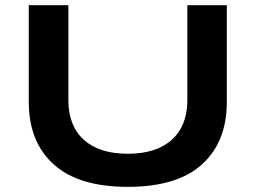

<svg xmlns="http://www.w3.org/2000/svg" viewBox="-20 -707 984 739"><path d="M90.8 -314.9V-687H243.2V-321.8Q243.2 -222.7 302.7 -168.9Q362.3 -115.2 472.2 -115.2Q581.5 -115.2 641.4 -169.2Q701.2 -223.1 701.2 -321.8V-687H853V-314.9Q853 -160.6 757.3 -74.2Q661.6 12.2 472.2 12.2Q282.7 12.2 186.8 -74.2Q90.8 -160.6 90.8 -314.9Z"/></svg>

Font: Archivo Expanded SemiBold
Style: Regular
Weight: 600
Width: 7
Designer: Hector Gatti
Foundry: Omnibus-Type
Version: Version 2.001